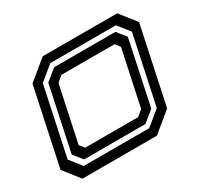

<svg xmlns="http://www.w3.org/2000/svg" viewBox="-148 -884 1110 1068"><g transform="rotate(-30 407.0 -350.0)"><path d="M93.5 0 12.5 -103 117.5 -597 242.5 -700H721L802 -597L697 -103L572 0ZM135 -57.5H555.5L648 -133L741 -570.5L681 -646H260L168.5 -570.5L75.5 -133ZM155.5 -88 109 -146 196 -557.5 267.5 -615.5H660.5L707 -557.5L620 -146L548.5 -88ZM192.5 -141.5H533L570 -172L646 -528L622 -558.5H281.5L244.5 -528L168.5 -172Z"/></g></svg>

Font: Tourney Expanded SemiBold
Style: Italic
Weight: 600
Width: 7
Italic angle: -12°
Designer: Tyler Finck
Foundry: Etcetera Type Co
Version: Version 1.010; ttfautohint (v1.8.3)